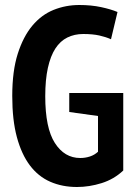

<svg xmlns="http://www.w3.org/2000/svg" viewBox="-20 -734 542 768"><path d="M257 -362H473V-52Q436 -17 386.5 -1.5Q337 14 288 14Q229 14 181 -7Q133 -28 99.5 -72.5Q66 -117 47.5 -185.5Q29 -254 29 -350Q29 -450 51 -519Q73 -588 109.5 -631.5Q146 -675 194.5 -694.5Q243 -714 297 -714Q345 -714 384.5 -705.5Q424 -697 450 -686L424 -577Q404 -586 377.5 -592Q351 -598 313 -598Q278 -598 249.5 -584Q221 -570 201.5 -540Q182 -510 171.5 -462.5Q161 -415 161 -349Q161 -222 199.5 -162Q238 -102 301 -102Q321 -102 339.5 -108Q358 -114 372 -127V-270L257 -286Z"/></svg>

Font: PT Sans Narrow
Style: Bold
Weight: 700
Width: 3
Designer: A.Korolkova, O.Umpeleva, V.Yefimov
Foundry: ParaType Ltd
Version: Version 2.003W OFL